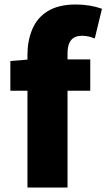

<svg xmlns="http://www.w3.org/2000/svg" viewBox="-20 -833 473 853"><path d="M123 -702Q145 -755 193 -784Q241 -813 317 -813Q380 -813 433 -794L401 -662Q374 -674 343 -674Q280 -674 280 -596V0H102V-591Q102 -651 123 -702ZM26 -562 113 -569H381V-430H26Z"/></svg>

Font: Merged Yaku Han JP Black
Style: Regular
Weight: 900
Designer: Ryoko NISHIZUKA 西塚涼子 (kana, bopomofo & ideographs); Paul D. Hunt (Latin, Greek & Cyrillic); Sandoll Communications 산돌커뮤니
Foundry: Adobe
Version: Version 2.004